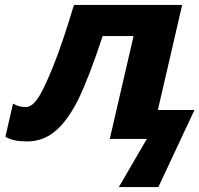

<svg xmlns="http://www.w3.org/2000/svg" viewBox="-20 -566 812 782"><path d="M722 -546 623 -118H772L625 196H464L578 0H427L524 -419H398Q345 -257 299 -161Q254 -72 205 -32Q156 10 90 10Q34 10 6 -7L2 -9L33 -144L43 -139Q60 -130 86 -130Q109 -130 133 -164Q156 -196 195 -292Q235 -391 279 -539L282 -546ZM660 0 663 -15H678L675 0Z"/></svg>

Font: Passageway
Style: BdIt
Weight: 700
Foundry: Ascender Corporation
Version: Version 1.11